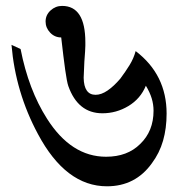

<svg xmlns="http://www.w3.org/2000/svg" viewBox="-20 -657 630 660"><path d="M552.7 -266.6Q552.7 -215.8 540.5 -173.3Q528.3 -130.9 502 -95.7Q445.3 -16.6 347.7 -16.6Q206.1 -16.6 110.4 -196.3Q33.2 -339.8 19.5 -502.9L50.8 -488.3Q78.1 -348.6 141.6 -249Q224.6 -118.2 344.7 -118.2Q418 -118.2 461.9 -162.1Q507.8 -206.1 507.8 -276.4Q507.8 -297.9 501.5 -318.8Q495.1 -339.8 481.4 -362.3Q462.9 -317.4 421.4 -292.5Q379.9 -267.6 332 -267.6Q248 -267.6 214.8 -361.3Q210 -375 204.1 -417Q198.2 -459 190.4 -528.3Q168 -528.3 152.3 -544.9Q136.7 -561.5 136.7 -583Q136.7 -605.5 153.8 -621.1Q170.9 -636.7 193.4 -636.7Q273.4 -636.7 273.4 -511.7Q273.4 -506.8 273.4 -500Q273.4 -493.2 272.5 -480Q271.5 -466.8 270 -445.3Q268.6 -423.8 267.6 -389.6Q268.6 -331.1 308.6 -331.1Q328.1 -331.1 349.6 -345.7Q371.1 -360.4 393.6 -386.7Q411.1 -410.2 425.3 -433.1Q439.5 -456.1 446.3 -481.4Q552.7 -400.4 552.7 -266.6Z"/></svg>

Font: Podda
Style: Regular
Weight: 400
Designer: Md. Tanbin Islam Siyam
Foundry: Tanbin Islam Siyam
Version: Version 0.258